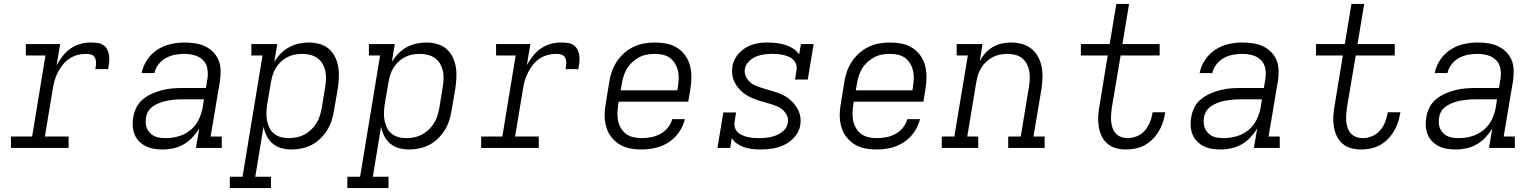

<svg xmlns="http://www.w3.org/2000/svg" viewBox="-20 -755 7840 980"><path d="M36 0V-58H144L212 -472H112V-530H287L269 -422Q282 -446 299.5 -468.5Q317 -491 340 -507Q363 -523 389 -530.5Q415 -538 442 -538Q459 -538 476 -536Q493 -534 506.5 -525.5Q520 -517 527.5 -502Q535 -487 537 -470.5Q539 -454 537 -436.5Q535 -419 532 -402H467Q468 -412 469.5 -421.5Q471 -431 470 -440.5Q469 -450 465.5 -458.5Q462 -467 454.5 -472Q447 -477 437.5 -478.5Q428 -480 418 -480Q396 -480 374 -474Q352 -468 333 -455Q314 -442 299.5 -423.5Q285 -405 274.5 -384Q264 -363 258 -342Q252 -321 249 -299L209 -58H330V0Z M811 8Q788 8 766 4.5Q744 1 724.5 -8.5Q705 -18 690 -33.5Q675 -49 667 -68.5Q659 -88 657.5 -111Q656 -134 660 -156Q664 -182 676.5 -207Q689 -232 711 -249.5Q733 -267 758.5 -278Q784 -289 810.5 -295.5Q837 -302 863 -304Q889 -306 915 -306H1031L1039 -354Q1043 -380 1038 -406Q1033 -432 1015.5 -449Q998 -466 973 -473Q948 -480 921 -480Q897 -480 873 -475.5Q849 -471 827 -459Q805 -447 789 -426.5Q773 -406 768 -382H703Q710 -418 731 -449.5Q752 -481 783.5 -501.5Q815 -522 850.5 -530Q886 -538 921 -538Q948 -538 975 -534Q1002 -530 1025 -519.5Q1048 -509 1066.5 -491Q1085 -473 1095 -449.5Q1105 -426 1106 -398.5Q1107 -371 1103 -344L1055 -58H1112V0H980L997 -99Q982 -75 962 -53.5Q942 -32 917 -18Q892 -4 865 2Q838 8 811 8ZM827 -50Q859 -50 892 -59.5Q925 -69 952 -91Q979 -113 994 -144Q1009 -175 1015 -208L1021 -248H915Q901 -248 887 -247.5Q873 -247 859 -245Q845 -243 831 -240.5Q817 -238 803 -233Q789 -228 776 -221.5Q763 -215 751.5 -205Q740 -195 733.5 -181.5Q727 -168 725 -154Q723 -140 724 -125Q725 -110 731 -97.5Q737 -85 747 -75Q757 -65 769.5 -59.5Q782 -54 797 -52Q812 -50 827 -50Z M1153 205V147H1218L1320 -472H1263V-530H1395L1380 -439Q1394 -462 1413.5 -482Q1433 -502 1456.5 -514.5Q1480 -527 1505.5 -532.5Q1531 -538 1556 -538Q1584 -538 1611 -530.5Q1638 -523 1658 -506Q1678 -489 1690 -464.5Q1702 -440 1706.5 -413.5Q1711 -387 1709.5 -358.5Q1708 -330 1704 -302L1685 -192Q1681 -166 1673 -140.5Q1665 -115 1650.5 -91.5Q1636 -68 1615.5 -48Q1595 -28 1571 -15.5Q1547 -3 1520.5 2.5Q1494 8 1468 8Q1441 8 1416 1Q1391 -6 1372 -22Q1353 -38 1341.5 -60.5Q1330 -83 1325 -108L1283 147H1363V205ZM1453 -50Q1474 -50 1494 -54Q1514 -58 1532.5 -67.5Q1551 -77 1567 -92Q1583 -107 1594.5 -125Q1606 -143 1612 -162.5Q1618 -182 1622 -202L1640 -312Q1643 -332 1644 -353Q1645 -374 1640.5 -393.5Q1636 -413 1626 -430Q1616 -447 1600 -458.5Q1584 -470 1564 -475Q1544 -480 1523 -480Q1504 -480 1485 -476.5Q1466 -473 1448 -464Q1430 -455 1414.5 -440.5Q1399 -426 1388.5 -409Q1378 -392 1372 -373Q1366 -354 1363 -335L1344 -225Q1341 -204 1340 -183Q1339 -162 1342.5 -142Q1346 -122 1354.5 -104Q1363 -86 1378 -73.5Q1393 -61 1412.5 -55.5Q1432 -50 1453 -50Z M1753 205V147H1818L1920 -472H1863V-530H1995L1980 -439Q1994 -462 2013.5 -482Q2033 -502 2056.5 -514.5Q2080 -527 2105.5 -532.5Q2131 -538 2156 -538Q2184 -538 2211 -530.5Q2238 -523 2258 -506Q2278 -489 2290 -464.5Q2302 -440 2306.5 -413.5Q2311 -387 2309.5 -358.5Q2308 -330 2304 -302L2285 -192Q2281 -166 2273 -140.5Q2265 -115 2250.5 -91.5Q2236 -68 2215.5 -48Q2195 -28 2171 -15.5Q2147 -3 2120.5 2.5Q2094 8 2068 8Q2041 8 2016 1Q1991 -6 1972 -22Q1953 -38 1941.5 -60.5Q1930 -83 1925 -108L1883 147H1963V205ZM2053 -50Q2074 -50 2094 -54Q2114 -58 2132.5 -67.5Q2151 -77 2167 -92Q2183 -107 2194.5 -125Q2206 -143 2212 -162.5Q2218 -182 2222 -202L2240 -312Q2243 -332 2244 -353Q2245 -374 2240.5 -393.5Q2236 -413 2226 -430Q2216 -447 2200 -458.5Q2184 -470 2164 -475Q2144 -480 2123 -480Q2104 -480 2085 -476.5Q2066 -473 2048 -464Q2030 -455 2014.5 -440.5Q1999 -426 1988.5 -409Q1978 -392 1972 -373Q1966 -354 1963 -335L1944 -225Q1941 -204 1940 -183Q1939 -162 1942.5 -142Q1946 -122 1954.5 -104Q1963 -86 1978 -73.5Q1993 -61 2012.5 -55.5Q2032 -50 2053 -50Z M2436 0V-58H2544L2612 -472H2512V-530H2687L2669 -422Q2682 -446 2699.5 -468.5Q2717 -491 2740 -507Q2763 -523 2789 -530.5Q2815 -538 2842 -538Q2859 -538 2876 -536Q2893 -534 2906.5 -525.5Q2920 -517 2927.5 -502Q2935 -487 2937 -470.5Q2939 -454 2937 -436.5Q2935 -419 2932 -402H2867Q2868 -412 2869.5 -421.5Q2871 -431 2870 -440.5Q2869 -450 2865.5 -458.5Q2862 -467 2854.5 -472Q2847 -477 2837.5 -478.5Q2828 -480 2818 -480Q2796 -480 2774 -474Q2752 -468 2733 -455Q2714 -442 2699.5 -423.5Q2685 -405 2674.5 -384Q2664 -363 2658 -342Q2652 -321 2649 -299L2609 -58H2730V0Z M3255 8Q3232 8 3209.5 5Q3187 2 3166.5 -6Q3146 -14 3129 -27Q3112 -40 3099 -57Q3086 -74 3078.5 -94.5Q3071 -115 3068 -137Q3065 -159 3066.5 -182Q3068 -205 3072 -228L3090 -338Q3094 -365 3103.5 -391.5Q3113 -418 3129 -442Q3145 -466 3167.5 -485.5Q3190 -505 3216 -517Q3242 -529 3269.5 -533.5Q3297 -538 3324 -538Q3354 -538 3383.5 -532Q3413 -526 3437 -510.5Q3461 -495 3477.5 -472Q3494 -449 3501.5 -421Q3509 -393 3509 -362.5Q3509 -332 3504 -302L3493 -236H3138L3135 -218Q3132 -197 3131.5 -176Q3131 -155 3135.5 -135.5Q3140 -116 3150.5 -99Q3161 -82 3177 -70.5Q3193 -59 3213.5 -54.5Q3234 -50 3255 -50Q3279 -50 3303 -54.5Q3327 -59 3349.5 -71Q3372 -83 3388.5 -103Q3405 -123 3411 -147H3476Q3467 -111 3445.5 -80Q3424 -49 3392.5 -28.5Q3361 -8 3325.5 0Q3290 8 3255 8ZM3148 -294H3437L3440 -312Q3443 -332 3444 -353Q3445 -374 3440.5 -393.5Q3436 -413 3425.5 -430.5Q3415 -448 3399.5 -459.5Q3384 -471 3364 -475.5Q3344 -480 3323 -480Q3303 -480 3282.5 -476.5Q3262 -473 3243 -463Q3224 -453 3208 -438.5Q3192 -424 3181 -406Q3170 -388 3163.5 -368Q3157 -348 3154 -328Z M3861 8Q3840 8 3819 5.5Q3798 3 3778.5 -3.5Q3759 -10 3742.5 -21.5Q3726 -33 3715 -50L3707 0H3642L3672 -181H3737L3730 -136Q3727 -121 3730.5 -106.5Q3734 -92 3743.5 -82Q3753 -72 3766 -66Q3779 -60 3793 -56.5Q3807 -53 3822 -51.5Q3837 -50 3852 -50Q3874 -50 3896 -52.5Q3918 -55 3940 -63.5Q3962 -72 3980 -88.5Q3998 -105 4001 -128Q4005 -147 3997 -164.5Q3989 -182 3975.5 -194Q3962 -206 3944.5 -213Q3927 -220 3909 -225.5Q3891 -231 3872.5 -236Q3854 -241 3836.5 -247.5Q3819 -254 3802.5 -262.5Q3786 -271 3772 -282.5Q3758 -294 3746.5 -308.5Q3735 -323 3727.5 -339.5Q3720 -356 3717.5 -375Q3715 -394 3718 -414Q3721 -434 3730 -452Q3739 -470 3753 -485Q3767 -500 3785 -511Q3803 -522 3822.5 -528Q3842 -534 3861 -536Q3880 -538 3899 -538Q3922 -538 3945 -535Q3968 -532 3989 -525.5Q4010 -519 4028.5 -507Q4047 -495 4059 -477L4068 -530H4133L4103 -349H4038L4045 -394Q4048 -409 4044.5 -423Q4041 -437 4031.5 -447.5Q4022 -458 4009 -464Q3996 -470 3982.5 -473.5Q3969 -477 3954 -478.5Q3939 -480 3924 -480Q3903 -480 3881.5 -477.5Q3860 -475 3839.5 -466.5Q3819 -458 3802 -441Q3785 -424 3782 -403Q3779 -383 3786.5 -366Q3794 -349 3807.5 -336.5Q3821 -324 3838.5 -317Q3856 -310 3874 -304.5Q3892 -299 3910 -294Q3928 -289 3945.5 -283Q3963 -277 3979.5 -268.5Q3996 -260 4010 -248.5Q4024 -237 4035.5 -222.5Q4047 -208 4055 -191.5Q4063 -175 4065.5 -156Q4068 -137 4065 -118Q4060 -85 4038 -58.5Q4016 -32 3986 -17Q3956 -2 3924.5 3Q3893 8 3861 8Z M4455 8Q4432 8 4409.5 5Q4387 2 4366.5 -6Q4346 -14 4329 -27Q4312 -40 4299 -57Q4286 -74 4278.5 -94.5Q4271 -115 4268 -137Q4265 -159 4266.5 -182Q4268 -205 4272 -228L4290 -338Q4294 -365 4303.5 -391.5Q4313 -418 4329 -442Q4345 -466 4367.5 -485.5Q4390 -505 4416 -517Q4442 -529 4469.5 -533.5Q4497 -538 4524 -538Q4554 -538 4583.5 -532Q4613 -526 4637 -510.5Q4661 -495 4677.5 -472Q4694 -449 4701.5 -421Q4709 -393 4709 -362.5Q4709 -332 4704 -302L4693 -236H4338L4335 -218Q4332 -197 4331.5 -176Q4331 -155 4335.5 -135.5Q4340 -116 4350.5 -99Q4361 -82 4377 -70.5Q4393 -59 4413.5 -54.5Q4434 -50 4455 -50Q4479 -50 4503 -54.5Q4527 -59 4549.5 -71Q4572 -83 4588.5 -103Q4605 -123 4611 -147H4676Q4667 -111 4645.5 -80Q4624 -49 4592.5 -28.5Q4561 -8 4525.5 0Q4490 8 4455 8ZM4348 -294H4637L4640 -312Q4643 -332 4644 -353Q4645 -374 4640.5 -393.5Q4636 -413 4625.5 -430.5Q4615 -448 4599.5 -459.5Q4584 -471 4564 -475.5Q4544 -480 4523 -480Q4503 -480 4482.5 -476.5Q4462 -473 4443 -463Q4424 -453 4408 -438.5Q4392 -424 4381 -406Q4370 -388 4363.5 -368Q4357 -348 4354 -328Z M4787 0V-58H4851L4920 -472H4863V-530H4995L4981 -444Q4993 -466 5010 -484.5Q5027 -503 5048.5 -515.5Q5070 -528 5093.5 -533Q5117 -538 5141 -538Q5169 -538 5196 -530.5Q5223 -523 5244 -506.5Q5265 -490 5278 -466Q5291 -442 5296.5 -415Q5302 -388 5301 -359.5Q5300 -331 5296 -302L5255 -58H5312V0H5126V-58H5190L5232 -312Q5235 -332 5236 -352.5Q5237 -373 5233.5 -392Q5230 -411 5221 -428.5Q5212 -446 5197 -458Q5182 -470 5162.5 -475Q5143 -480 5123 -480Q5123 -480 5123 -480Q5123 -480 5123 -480Q5103 -480 5084 -476.5Q5065 -473 5047 -463.5Q5029 -454 5014 -440Q4999 -426 4988.5 -409Q4978 -392 4972 -373Q4966 -354 4963 -335L4917 -58H4973V0Z M5726 8Q5700 8 5675 1Q5650 -6 5631.5 -22.5Q5613 -39 5602.5 -61.5Q5592 -84 5588 -110Q5584 -136 5585.5 -162.5Q5587 -189 5592 -215L5634 -472H5497V-530H5644L5678 -735H5743L5709 -530H5899V-472H5700L5655 -206Q5653 -188 5651.5 -170.5Q5650 -153 5651.5 -135.5Q5653 -118 5658.5 -102Q5664 -86 5675 -74Q5686 -62 5702 -56Q5718 -50 5736 -50Q5759 -50 5782.5 -59.5Q5806 -69 5822.5 -87.5Q5839 -106 5848.5 -129Q5858 -152 5862 -175Q5862 -177 5862.5 -178.5Q5863 -180 5863 -182H5928Q5927 -180 5927 -177.5Q5927 -175 5926 -173Q5922 -149 5914 -126Q5906 -103 5892.5 -81.5Q5879 -60 5860.5 -42Q5842 -24 5820 -12.5Q5798 -1 5774 3.5Q5750 8 5726 8Z M6211 8Q6188 8 6166 4.5Q6144 1 6124.5 -8.5Q6105 -18 6090 -33.5Q6075 -49 6067 -68.5Q6059 -88 6057.5 -111Q6056 -134 6060 -156Q6064 -182 6076.5 -207Q6089 -232 6111 -249.5Q6133 -267 6158.5 -278Q6184 -289 6210.5 -295.5Q6237 -302 6263 -304Q6289 -306 6315 -306H6431L6439 -354Q6443 -380 6438 -406Q6433 -432 6415.5 -449Q6398 -466 6373 -473Q6348 -480 6321 -480Q6297 -480 6273 -475.5Q6249 -471 6227 -459Q6205 -447 6189 -426.5Q6173 -406 6168 -382H6103Q6110 -418 6131 -449.5Q6152 -481 6183.5 -501.5Q6215 -522 6250.5 -530Q6286 -538 6321 -538Q6348 -538 6375 -534Q6402 -530 6425 -519.5Q6448 -509 6466.5 -491Q6485 -473 6495 -449.5Q6505 -426 6506 -398.5Q6507 -371 6503 -344L6455 -58H6512V0H6380L6397 -99Q6382 -75 6362 -53.5Q6342 -32 6317 -18Q6292 -4 6265 2Q6238 8 6211 8ZM6227 -50Q6259 -50 6292 -59.5Q6325 -69 6352 -91Q6379 -113 6394 -144Q6409 -175 6415 -208L6421 -248H6315Q6301 -248 6287 -247.5Q6273 -247 6259 -245Q6245 -243 6231 -240.5Q6217 -238 6203 -233Q6189 -228 6176 -221.5Q6163 -215 6151.5 -205Q6140 -195 6133.5 -181.5Q6127 -168 6125 -154Q6123 -140 6124 -125Q6125 -110 6131 -97.5Q6137 -85 6147 -75Q6157 -65 6169.5 -59.5Q6182 -54 6197 -52Q6212 -50 6227 -50Z M6926 8Q6900 8 6875 1Q6850 -6 6831.5 -22.5Q6813 -39 6802.5 -61.5Q6792 -84 6788 -110Q6784 -136 6785.5 -162.5Q6787 -189 6792 -215L6834 -472H6697V-530H6844L6878 -735H6943L6909 -530H7099V-472H6900L6855 -206Q6853 -188 6851.5 -170.5Q6850 -153 6851.5 -135.5Q6853 -118 6858.5 -102Q6864 -86 6875 -74Q6886 -62 6902 -56Q6918 -50 6936 -50Q6959 -50 6982.5 -59.5Q7006 -69 7022.5 -87.5Q7039 -106 7048.5 -129Q7058 -152 7062 -175Q7062 -177 7062.5 -178.5Q7063 -180 7063 -182H7128Q7127 -180 7127 -177.5Q7127 -175 7126 -173Q7122 -149 7114 -126Q7106 -103 7092.5 -81.5Q7079 -60 7060.5 -42Q7042 -24 7020 -12.5Q6998 -1 6974 3.5Q6950 8 6926 8Z M7411 8Q7388 8 7366 4.5Q7344 1 7324.5 -8.5Q7305 -18 7290 -33.5Q7275 -49 7267 -68.5Q7259 -88 7257.5 -111Q7256 -134 7260 -156Q7264 -182 7276.5 -207Q7289 -232 7311 -249.5Q7333 -267 7358.5 -278Q7384 -289 7410.5 -295.5Q7437 -302 7463 -304Q7489 -306 7515 -306H7631L7639 -354Q7643 -380 7638 -406Q7633 -432 7615.5 -449Q7598 -466 7573 -473Q7548 -480 7521 -480Q7497 -480 7473 -475.5Q7449 -471 7427 -459Q7405 -447 7389 -426.5Q7373 -406 7368 -382H7303Q7310 -418 7331 -449.5Q7352 -481 7383.5 -501.5Q7415 -522 7450.5 -530Q7486 -538 7521 -538Q7548 -538 7575 -534Q7602 -530 7625 -519.5Q7648 -509 7666.5 -491Q7685 -473 7695 -449.5Q7705 -426 7706 -398.5Q7707 -371 7703 -344L7655 -58H7712V0H7580L7597 -99Q7582 -75 7562 -53.5Q7542 -32 7517 -18Q7492 -4 7465 2Q7438 8 7411 8ZM7427 -50Q7459 -50 7492 -59.5Q7525 -69 7552 -91Q7579 -113 7594 -144Q7609 -175 7615 -208L7621 -248H7515Q7501 -248 7487 -247.5Q7473 -247 7459 -245Q7445 -243 7431 -240.5Q7417 -238 7403 -233Q7389 -228 7376 -221.5Q7363 -215 7351.5 -205Q7340 -195 7333.5 -181.5Q7327 -168 7325 -154Q7323 -140 7324 -125Q7325 -110 7331 -97.5Q7337 -85 7347 -75Q7357 -65 7369.5 -59.5Q7382 -54 7397 -52Q7412 -50 7427 -50Z"/></svg>

Font: Iosevka Curly Slab LtExObl
Style: Regular
Weight: 300
Width: 7
Italic angle: -9°
Monospace: yes
Designer: Belleve Invis
Foundry: Belleve Invis
Version: Version 11.1.0; ttfautohint (v1.8.3)